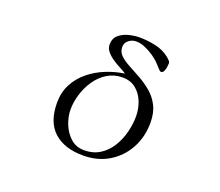

<svg xmlns="http://www.w3.org/2000/svg" viewBox="-122 -911 1243 1087"><g transform="rotate(20 500.0 -368.0)"><path d="M679 -310Q679 -354 663 -395.5Q647 -437 614.5 -464Q582 -491 533 -491Q482 -491 441.5 -466Q401 -441 373.5 -400.5Q346 -360 331.5 -312.5Q317 -265 317 -220Q317 -178 334.5 -133.5Q352 -89 385.5 -59Q419 -29 467 -29Q522 -29 562 -54.5Q602 -80 628 -122Q654 -164 666.5 -213.5Q679 -263 679 -310ZM768 -304Q768 -218 730.5 -149Q693 -80 626.5 -39.5Q560 1 472 1Q359 1 295.5 -56.5Q232 -114 232 -230Q232 -293 258 -342.5Q284 -392 328 -428Q372 -464 426.5 -486Q481 -508 537 -516Q521 -527 497.5 -539Q474 -551 451.5 -566.5Q429 -582 414 -600.5Q399 -619 399 -641Q399 -679 423.5 -699.5Q448 -720 482 -728.5Q516 -737 546 -737Q592 -737 641.5 -726.5Q691 -716 728 -686Q734 -681 742.5 -672.5Q751 -664 751 -655Q751 -648 749 -633.5Q747 -619 741.5 -607Q736 -595 725 -595Q720 -595 715 -600Q708 -607 701 -615Q694 -623 687 -630Q670 -649 644 -667Q618 -685 590 -697Q562 -709 535 -709Q511 -709 491 -693.5Q471 -678 471 -652Q471 -623 492.5 -602.5Q514 -582 548 -564Q582 -546 619.5 -525Q657 -504 691 -475.5Q725 -447 746.5 -405.5Q768 -364 768 -304Z"/></g></svg>

Font: Kaisei Opti
Style: Regular
Weight: 400
Designer: Font-Kai, 金井和夫
Foundry: KAZUO KANAI
Version: Version 5.003